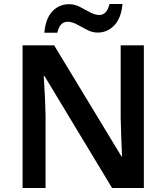

<svg xmlns="http://www.w3.org/2000/svg" viewBox="-20 -941 833 961"><path d="M700 0H541L203 -560H199Q202 -515 204.5 -463.5Q207 -412 208 -360V0H93V-714H251L588 -158H591Q589 -198 587 -250Q585 -302 584 -351V-714H700ZM202 -777Q208 -848 242 -884Q276 -920 326 -920Q354 -920 380 -906.5Q406 -893 430.5 -879.5Q455 -866 477 -866Q515 -866 528 -921H593Q587 -851 552.5 -814.5Q518 -778 469 -778Q442 -778 416 -791.5Q390 -805 365.5 -818.5Q341 -832 318 -832Q279 -832 267 -777Z"/></svg>

Font: Noto Sans Kannada SemiBold
Style: Regular
Weight: 600
Designer: Jelle Bosma - Monotype Design Team
Foundry: Monotype Imaging Inc.
Version: Version 2.005; ttfautohint (v1.8.4.7-5d5b)